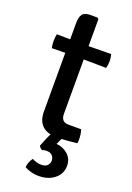

<svg xmlns="http://www.w3.org/2000/svg" viewBox="-164 -706 678 989"><g transform="rotate(20 175.0 -212.0)"><path d="M96.5 -581Q96.5 -615.5 108 -631.2Q119.5 -647 152 -647H191L197.5 -640V-121Q197.5 -101 207 -89.2Q216.5 -77.5 239 -77.5H308Q316 -54 316 -25.5Q316 -20 315.8 -14Q315.5 -8 314 -3Q289 0 260.5 2.2Q232 4.5 202.5 4.5Q151.5 4.5 124 -21.2Q96.5 -47 96.5 -98.5ZM321 -494.5Q326 -476 326 -457Q326 -436 321 -418.5L157.5 -420.5L23 -418.5Q19 -437 19 -457Q19 -475 23 -494.5L159 -492.5ZM137.5 74.5Q143.5 57.5 154 33.2Q164.5 9 173 -6H236.5Q231.5 1 225 14.5Q218.5 28 215 36.5Q252.5 40 278.5 63.5Q304.5 87 304.5 124.5Q304.5 168 270.5 195.8Q236.5 223.5 184.5 223.5Q161 223.5 139.8 217.5Q118.5 211.5 106 203.5Q107 189 112.5 175.2Q118 161.5 126.5 151Q136 156.5 149.5 160.5Q163 164.5 176.5 164.5Q200 164.5 210.5 153Q221 141.5 221 126Q221 110 210.2 98.8Q199.5 87.5 178.5 87.5Q172.5 87.5 166.2 88.8Q160 90 155.5 92Q149.5 89.5 144.5 84.5Q139.5 79.5 137.5 74.5Z"/></g></svg>

Font: Signika
Style: Regular
Weight: 400
Designer: Anna Giedry
Foundry: Anna Giedry
Version: Version 2.001